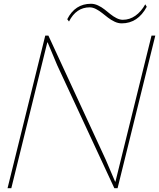

<svg xmlns="http://www.w3.org/2000/svg" viewBox="-20 -999 844 1019"><path d="M804.2 -810.1 604 0H586.9L283.2 -653.8L232.9 -773.9H231L40 0H20L220.2 -810.1H236.8L541 -151.9L590.8 -35.2H592.8L784.2 -810.1ZM751 -976.1 758.8 -962.9Q711.4 -875 626 -875Q607.4 -875 588.6 -883.8Q569.8 -892.6 553.7 -905Q537.6 -917.5 522 -929.9Q506.3 -942.4 489.3 -951.2Q472.2 -960 456.1 -960Q384.3 -960 346.2 -884.8L336.9 -897Q378.4 -979 462.9 -979Q481.4 -979 500.2 -970.2Q519 -961.4 534.7 -949Q550.3 -936.5 565.7 -924.1Q581.1 -911.6 598.4 -902.8Q615.7 -894 631.8 -894Q668 -894 698.5 -915.5Q729 -937 751 -976.1Z"/></svg>

Font: Sinkin Sans 100 Thin Italic
Style: Regular
Weight: 100
Italic angle: -112°
Designer: Keith Bates
Foundry: K-Type
Version: Sinkin Sans (version 1.0)  by Keith Bates   •   © 2014   www